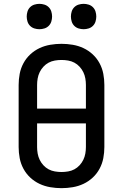

<svg xmlns="http://www.w3.org/2000/svg" viewBox="-20 -971 640 999"><path d="M300 8Q271 8 241.5 3Q212 -2 185.5 -14.5Q159 -27 137.5 -47Q116 -67 102 -93Q88 -119 82.5 -148Q77 -177 77 -206V-529Q77 -558 82.5 -587Q88 -616 102 -642Q116 -668 137.5 -688Q159 -708 185.5 -720.5Q212 -733 241.5 -738Q271 -743 300 -743Q329 -743 358.5 -738Q388 -733 414.5 -720.5Q441 -708 462.5 -688Q484 -668 498 -642Q512 -616 517.5 -587Q523 -558 523 -529V-206Q523 -177 517.5 -148Q512 -119 498 -93Q484 -67 462.5 -47Q441 -27 414.5 -14.5Q388 -2 358.5 3Q329 8 300 8ZM427 -406V-529Q427 -546 424 -563Q421 -580 413.5 -595.5Q406 -611 394 -624Q382 -637 367 -645Q352 -653 334.5 -656Q317 -659 300 -659Q283 -659 265.5 -656Q248 -653 233 -645Q218 -637 206 -624Q194 -611 186.5 -595.5Q179 -580 176 -563Q173 -546 173 -529V-406ZM300 -76Q317 -76 334.5 -79Q352 -82 367 -90Q382 -98 394 -111Q406 -124 413.5 -139.5Q421 -155 424 -172Q427 -189 427 -206V-329H173V-206Q173 -189 176 -172Q179 -155 186.5 -139.5Q194 -124 206 -111Q218 -98 233 -90Q248 -82 265.5 -79Q283 -76 300 -76ZM415 -819Q402 -819 389 -823Q376 -827 366.5 -836.5Q357 -846 353 -859Q349 -872 349 -885Q349 -898 353 -911Q357 -924 366.5 -933.5Q376 -943 389 -947Q402 -951 415 -951Q428 -951 441 -947Q454 -943 463.5 -933.5Q473 -924 477 -911Q481 -898 481 -885Q481 -872 477 -859Q473 -846 463.5 -836.5Q454 -827 441 -823Q428 -819 415 -819ZM185 -819Q172 -819 159 -823Q146 -827 136.5 -836.5Q127 -846 123 -859Q119 -872 119 -885Q119 -898 123 -911Q127 -924 136.5 -933.5Q146 -943 159 -947Q172 -951 185 -951Q198 -951 211 -947Q224 -943 233.5 -933.5Q243 -924 247 -911Q251 -898 251 -885Q251 -872 247 -859Q243 -846 233.5 -836.5Q224 -827 211 -823Q198 -819 185 -819Z"/></svg>

Font: Iosevka Aile Medium
Style: Regular
Weight: 500
Designer: Belleve Invis
Foundry: Belleve Invis
Version: Version 27.3.5; ttfautohint (v1.8.4)